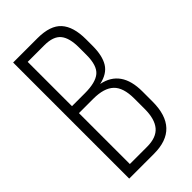

<svg xmlns="http://www.w3.org/2000/svg" viewBox="-220 -759 819 819"><g transform="rotate(-45 189.0 -350.0)"><path d="M40 0V-700.2H187Q263.7 -700.2 296.9 -663.1Q330.1 -626 330.1 -550.8V-511.2Q330.1 -451.2 309.3 -417.5Q288.6 -383.8 237.8 -373Q342.8 -352.1 342.8 -223.1V-162.1Q342.8 0 189.9 0ZM85.9 -42H189.9Q246.1 -42 271.5 -72.3Q296.9 -102.5 296.9 -163.1V-226.1Q296.9 -292.5 266.8 -320.8Q236.8 -349.1 172.9 -349.1H85.9ZM85.9 -391.1H164.1Q228.5 -391.1 256.3 -414.6Q284.2 -438 284.2 -502V-546.9Q284.2 -604.5 262.2 -631.3Q240.2 -658.2 186 -658.2H85.9Z"/></g></svg>

Font: Bebas Neue Book
Style: Regular
Weight: 400
Designer: Ryoichi Tsunekawa
Foundry: Ryoichi Tsunekawa
Version: Version 001.003